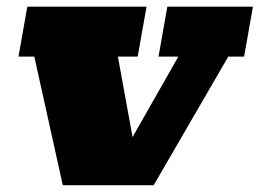

<svg xmlns="http://www.w3.org/2000/svg" viewBox="-20 -543 762 563"><path d="M164.1 0 80.6 -377H34.2L60.1 -523.4H409.7L383.8 -377H325.7L368.7 -141.1L502.9 -377H444.8L470.7 -523.4H721.7L695.8 -377H649.4L430.7 0Z"/></svg>

Font: Bevan
Style: Italic
Weight: 400
Italic angle: -10°
Designer: Vernon Adams
Foundry: Vernon Adams
Version: Version 2.100; ttfautohint (v1.8.3)